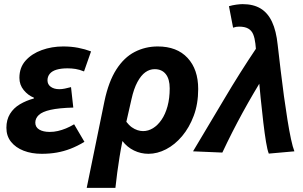

<svg xmlns="http://www.w3.org/2000/svg" viewBox="-20 -733 1469 930"><path d="M182 12Q133 12 94.5 -3Q56 -18 33.5 -46Q11 -74 11 -114Q11 -153 28.5 -181.5Q46 -210 76.5 -228Q107 -246 144 -256V-260Q116 -271 95 -296.5Q74 -322 74 -356Q74 -406 104 -439.5Q134 -473 182.5 -490.5Q231 -508 286 -508Q325 -508 358.5 -501.5Q392 -495 421 -484L387 -387Q365 -396 346 -399Q327 -402 307 -402Q276 -402 254 -395.5Q232 -389 221 -375.5Q210 -362 210 -344Q210 -324 226 -312.5Q242 -301 267 -301Q281 -301 294.5 -304Q308 -307 324 -311L335 -212Q265 -210 225 -201Q185 -192 168 -176Q151 -160 151 -139Q151 -117 170 -105.5Q189 -94 221 -94Q241 -94 260.5 -98.5Q280 -103 299.5 -111Q319 -119 339 -131L389 -46Q354 -25 321.5 -12.5Q289 0 255 6Q221 12 182 12Z M400 177 486 -243Q506 -338 543.5 -396.5Q581 -455 632.5 -481.5Q684 -508 744 -508Q837 -508 888.5 -452.5Q940 -397 940 -302Q940 -230 918.5 -172.5Q897 -115 862 -73.5Q827 -32 784.5 -10Q742 12 699 12Q662 12 629 -4Q596 -20 573 -50Q565 -10 559 27.5Q553 65 548 102Q543 139 539 177ZM673 -98Q698 -98 721 -112Q744 -126 762.5 -153Q781 -180 791.5 -218.5Q802 -257 802 -305Q802 -350 783 -374Q764 -398 729 -398Q705 -398 684 -383Q663 -368 645.5 -335.5Q628 -303 617 -253L592 -143Q605 -126 618.5 -116.5Q632 -107 646 -102.5Q660 -98 673 -98Z M1282 11Q1275 -6 1268.5 -45.5Q1262 -85 1255.5 -139.5Q1249 -194 1242.5 -258.5Q1236 -323 1230 -390.5Q1224 -458 1217 -522Q1214 -548 1206.5 -566.5Q1199 -585 1182.5 -594.5Q1166 -604 1138 -604Q1130 -604 1124.5 -603Q1119 -602 1109 -599L1089 -703Q1106 -708 1124.5 -710.5Q1143 -713 1155 -713Q1207 -713 1242 -692Q1277 -671 1297.5 -627.5Q1318 -584 1325 -516Q1332 -456 1339.5 -392Q1347 -328 1355.5 -266.5Q1364 -205 1372.5 -152Q1381 -99 1389.5 -59.5Q1398 -20 1406 0ZM915 0Q992 -128 1066.5 -254Q1141 -380 1223 -502L1264 -373Q1207 -282 1155.5 -188Q1104 -94 1057 6Z"/></svg>

Font: Source Sans 3
Style: Bold Italic
Weight: 700
Italic angle: -11°
Designer: Paul D. Hunt
Foundry: Adobe
Version: Version 3.052;hotconv 1.1.0;makeotfexe 2.6.0